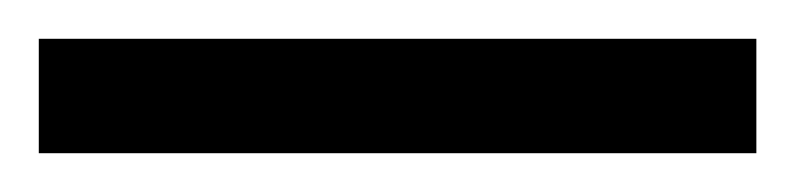

<svg xmlns="http://www.w3.org/2000/svg" viewBox="-24 -839 410 99"><path d="M-4 -760H366V-819H-4Z"/></svg>

Font: Noto Serif Georgian ExtraCondensed
Style: Regular
Weight: 400
Width: 2
Designer: Monotype Design Team, Akaki Razmadze
Foundry: Google LLC
Version: Version 2.003